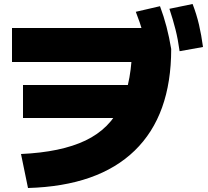

<svg xmlns="http://www.w3.org/2000/svg" viewBox="-20 -875 1040 960"><path d="M85 -105Q285 -114 407.5 -172.5Q530 -231 585.5 -350.5Q641 -470 641 -660L736 -565H40V-735H806L836 -630Q836 -299 653.5 -122Q471 55 120 65ZM95 -285V-450H735V-285ZM717 -605Q707 -664 693.5 -713.5Q680 -763 659 -816L780 -844Q799 -793 812.5 -741.5Q826 -690 836 -630ZM878 -619Q870 -678 857.5 -727.5Q845 -777 827 -831L943 -855Q963 -803 975 -751.5Q987 -700 995 -640Z"/></svg>

Font: M PLUS 1 Black
Style: Regular
Weight: 900
Designer: Coji Morishita
Foundry: UNDERFOREST DESIGN
Version: Version 1.001